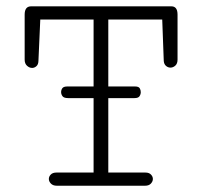

<svg xmlns="http://www.w3.org/2000/svg" viewBox="-20 -592 645 612"><path d="M161.1 0Q148.9 0 142.3 -6.8Q135.7 -13.7 135.7 -21.5Q135.7 -29.3 141.8 -35.6Q147.9 -42 160.2 -42H278.3V-279.3H197.3Q183.6 -279.3 179.2 -285.4Q174.8 -291.5 174.8 -298.3Q174.8 -305.2 178.7 -310.8Q182.6 -316.4 195.3 -316.4H278.3V-529.8H108.4L102.5 -397.5Q102.1 -386.2 95.9 -380.9Q89.8 -375.5 82.5 -375.5Q73.7 -375.5 66.2 -382.3Q58.6 -389.2 58.6 -401.9V-545.4Q58.6 -571.8 79.1 -571.8H526.4Q545.9 -571.8 545.9 -545.4V-401.9Q545.9 -389.2 538.8 -382.8Q531.7 -376.5 523.4 -376.5Q515.6 -376.5 509.3 -381.8Q502.9 -387.2 502 -397.5L497.1 -529.8H325.2V-316.4H409.7Q421.9 -316.4 425.3 -310.8Q428.7 -305.2 428.7 -298.3Q428.7 -291.5 424.8 -285.4Q420.9 -279.3 408.7 -279.3H325.2V-42H443.4Q455.1 -42 461.2 -35.6Q467.3 -29.3 467.3 -21.5Q467.3 -13.7 460.9 -6.8Q454.6 0 442.4 0Z"/></svg>

Font: Cutive Mono
Style: Regular
Weight: 400
Designer: Vernon Adams
Foundry: Vernon Adams
Version: Version 1.110; ttfautohint (v1.8.4.7-5d5b)